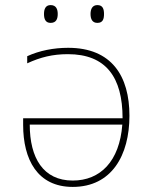

<svg xmlns="http://www.w3.org/2000/svg" viewBox="-20 -726 603 755"><path d="M363 -636C385 -636 389 -652 389 -671C389 -689 385 -706 363 -706C343 -706 336 -690 336 -671C336 -651 343 -636 363 -636ZM179 -636C202 -636 207 -653 207 -671C207 -688 202 -706 179 -706C159 -706 153 -690 153 -671C153 -651 159 -636 179 -636ZM248 -538C191 -538 135 -527 87 -505V-477C139 -501 187 -513 247 -513C397 -513 462 -422 462 -261H71V-235C71 -99 127 9 266 9C419 9 489 -115 489 -271C489 -426 420 -538 248 -538ZM97 -236H461C450 -91 374 -16 266 -16C150 -16 97 -105 97 -236Z"/></svg>

Font: Noto Sans Mono SemiCondensed Thin
Style: Regular
Weight: 100
Width: 4
Designer: Monotype Design Team
Foundry: Monotype Imaging Inc.
Version: Version 2.014